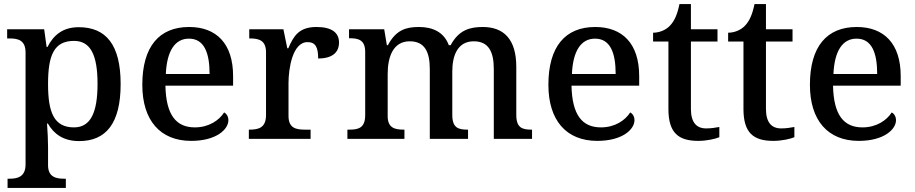

<svg xmlns="http://www.w3.org/2000/svg" viewBox="-20 -679 4473 939"><path d="M17 240H302V195H294C254 195 215 187 215 129V40C215 14 213 -39 210 -75H214C243 -24 290 11 367 11C498 11 570 -75 570 -268C570 -461 498 -546 365 -546C288 -546 242 -508 212 -449H208L196 -536H15V-491H27C69 -491 105 -482 105 -422V125C105 186 66 195 26 195H17ZM342 -56C244 -56 215 -129 215 -268C215 -409 244 -479 342 -479C424 -479 457 -408 457 -269C457 -130 424 -56 342 -56Z M915 10C1039 10 1097 -47 1097 -91C1097 -110 1087 -124 1076 -129C1052 -91 1002 -56 933 -56C841 -56 792 -117 789 -260H1120V-307C1120 -466 1038 -547 905 -547C759 -547 676 -452 676 -264C676 -91 763 10 915 10ZM1005 -317H791C796 -429 835 -490 904 -490C978 -490 1005 -422 1005 -317Z M1197 0H1499V-45H1470C1427 -45 1391 -53 1391 -112V-273C1391 -342 1410 -473 1484 -473C1523 -473 1536 -448 1536 -393C1607 -393 1638 -424 1638 -471C1638 -519 1603 -547 1528 -547C1442 -547 1416 -503 1390 -443H1385L1366 -536H1199V-491H1202C1246 -491 1281 -482 1281 -423V-117C1281 -54 1245 -45 1200 -45H1197Z M1679 0H1958V-45H1955C1911 -45 1876 -53 1876 -111V-317C1876 -402 1903 -477 1984 -477C2056 -477 2082 -427 2082 -341V0H2269V-45H2266C2221 -45 2192 -54 2192 -117V-330C2192 -409 2219 -477 2297 -477C2369 -477 2395 -427 2395 -341V0H2582V-45H2579C2534 -45 2505 -54 2505 -117V-352C2505 -488 2443 -547 2341 -547C2279 -547 2224 -533 2184 -458H2175C2151 -523 2095 -547 2029 -547C1966 -547 1917 -533 1877 -458H1872L1859 -536H1687V-492H1690C1734 -492 1766 -483 1766 -425V-116C1766 -54 1734 -45 1689 -45H1679Z M2901 10C3025 10 3083 -47 3083 -91C3083 -110 3073 -124 3062 -129C3038 -91 2988 -56 2919 -56C2827 -56 2778 -117 2775 -260H3106V-307C3106 -466 3024 -547 2891 -547C2745 -547 2662 -452 2662 -264C2662 -91 2749 10 2901 10ZM2991 -317H2777C2782 -429 2821 -490 2890 -490C2964 -490 2991 -422 2991 -317Z M3395 10C3437 10 3480 0 3498 -8V-58C3477 -54 3457 -51 3433 -51C3386 -51 3359 -81 3359 -146V-476H3489V-536H3359V-659H3303C3293 -610 3279 -577 3257 -554C3236 -531 3203 -519 3174 -519V-476H3249V-146C3249 -30 3297 10 3395 10Z M3762 10C3804 10 3847 0 3865 -8V-58C3844 -54 3824 -51 3800 -51C3753 -51 3726 -81 3726 -146V-476H3856V-536H3726V-659H3670C3660 -610 3646 -577 3624 -554C3603 -531 3570 -519 3541 -519V-476H3616V-146C3616 -30 3664 10 3762 10Z M4180 10C4304 10 4362 -47 4362 -91C4362 -110 4352 -124 4341 -129C4317 -91 4267 -56 4198 -56C4106 -56 4057 -117 4054 -260H4385V-307C4385 -466 4303 -547 4170 -547C4024 -547 3941 -452 3941 -264C3941 -91 4028 10 4180 10ZM4270 -317H4056C4061 -429 4100 -490 4169 -490C4243 -490 4270 -422 4270 -317Z"/></svg>

Font: Noto Serif Medium
Style: Regular
Weight: 500
Designer: Monotype Design Team
Foundry: Monotype Imaging Inc.
Version: Version 2.013